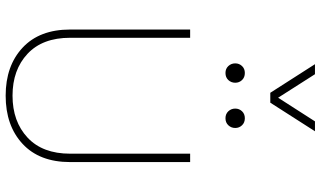

<svg xmlns="http://www.w3.org/2000/svg" viewBox="-248 -884 1139 682"><g transform="rotate(90 321.0 -543.5)"><path d="M208.5 -1093.3 310.1 -934.6H345.2L446.8 -1093.3H411.6L327.6 -962.4L244.1 -1093.3ZM205.6 -810.1Q205.6 -795.9 215.1 -785.6Q224.6 -775.4 239.7 -775.4Q255.4 -775.4 264.9 -785.6Q274.4 -795.9 274.4 -810.1Q274.4 -824.2 264.9 -834.2Q255.4 -844.2 239.7 -844.2Q224.6 -844.2 215.1 -834.2Q205.6 -824.2 205.6 -810.1ZM366.2 -810.1Q366.2 -795.9 375.7 -785.6Q385.3 -775.4 400.4 -775.4Q416 -775.4 425.5 -785.6Q435.1 -795.9 435.1 -810.1Q435.1 -824.2 425.5 -834.2Q416 -844.2 400.4 -844.2Q385.3 -844.2 375.7 -834.2Q366.2 -824.2 366.2 -810.1ZM526.4 -649.9V-223.6Q526.4 -125.5 469.2 -72.3Q412.1 -19 320.3 -19Q228.5 -19 171.6 -72.3Q114.7 -125.5 114.7 -223.6V-649.9H85.4V-223.6Q85.4 -114.7 149.9 -54.7Q214.4 5.4 320.3 5.4Q426.8 5.4 491.5 -54.7Q556.2 -114.7 556.2 -223.6V-649.9Z"/></g></svg>

Font: Estedad-FD-VF Thin
Style: Regular
Weight: 100
Designer: Amin Abedi
Version: Version 5.0